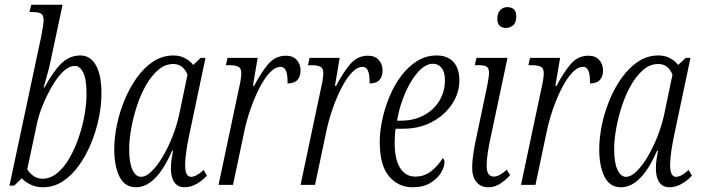

<svg xmlns="http://www.w3.org/2000/svg" viewBox="-20 -780 2959 810"><path d="M161 10Q132 10 108.5 -1.5Q85 -13 72 -28L40 3H20L154 -627Q164 -678 164 -695Q164 -716 153 -722.5Q142 -729 119 -729H104L112 -760H244L191 -511Q186 -488 177.5 -458.5Q169 -429 164 -411H168Q203 -477 238 -511.5Q273 -546 319 -546Q361 -546 384.5 -505Q408 -464 408 -385Q408 -335 396.5 -280Q385 -225 363.5 -173.5Q342 -122 312 -80.5Q282 -39 244 -14.5Q206 10 161 10ZM159 -26Q192 -26 221 -49.5Q250 -73 272.5 -112Q295 -151 311.5 -198.5Q328 -246 336.5 -294.5Q345 -343 345 -385Q345 -446 331 -474Q317 -502 296 -502Q274 -502 253 -484Q232 -466 213 -437.5Q194 -409 178.5 -377Q163 -345 152.5 -316Q142 -287 138 -268L95 -66Q105 -49 121.5 -37.5Q138 -26 159 -26Z M554 10Q506 10 484 -35Q462 -80 462 -150Q462 -198 473 -252Q484 -306 505.5 -358Q527 -410 557.5 -452.5Q588 -495 626.5 -520.5Q665 -546 712 -546Q739 -546 760.5 -534.5Q782 -523 795 -506L827 -536H847L778 -209Q772 -182 766.5 -145.5Q761 -109 761 -84Q761 -34 786 -34Q808 -34 839 -63L853 -39Q835 -19 810 -4.5Q785 10 758 10Q730 10 715.5 -11Q701 -32 701 -69Q701 -91 704 -109Q707 -127 710 -144H706Q639 10 554 10ZM575 -34Q596 -34 620 -57.5Q644 -81 667 -120Q690 -159 708 -205Q726 -251 736 -297L771 -465Q753 -510 711 -510Q677 -510 648 -485.5Q619 -461 596 -420.5Q573 -380 557.5 -332.5Q542 -285 533.5 -237.5Q525 -190 525 -151Q525 -93 539 -63.5Q553 -34 575 -34Z M987 -402Q992 -423 995 -441Q998 -459 998 -472Q998 -493 984.5 -499Q971 -505 948 -505H933L940 -536H1067L1047 -418H1052Q1082 -475 1112 -510Q1142 -545 1187 -545Q1216 -545 1232 -527Q1248 -509 1248 -483Q1248 -458 1235 -443Q1222 -428 1193 -428Q1195 -498 1164 -498Q1141 -498 1118 -473.5Q1095 -449 1074 -408Q1053 -367 1036 -317.5Q1019 -268 1009 -218L963 0H902Z M1333 -402Q1338 -423 1341 -441Q1344 -459 1344 -472Q1344 -493 1330.5 -499Q1317 -505 1294 -505H1279L1286 -536H1413L1393 -418H1398Q1428 -475 1458 -510Q1488 -545 1533 -545Q1562 -545 1578 -527Q1594 -509 1594 -483Q1594 -458 1581 -443Q1568 -428 1539 -428Q1541 -498 1510 -498Q1487 -498 1464 -473.5Q1441 -449 1420 -408Q1399 -367 1382 -317.5Q1365 -268 1355 -218L1309 0H1248Z M1721 10Q1660 10 1621 -36.5Q1582 -83 1582 -181Q1582 -226 1593 -276.5Q1604 -327 1624 -374.5Q1644 -422 1673.5 -461Q1703 -500 1740.5 -523Q1778 -546 1822 -546Q1868 -546 1893 -518.5Q1918 -491 1918 -441Q1918 -388 1887.5 -341.5Q1857 -295 1803.5 -266Q1750 -237 1681 -237H1649Q1647 -225 1646 -207.5Q1645 -190 1645 -178Q1645 -108 1668 -71.5Q1691 -35 1732 -35Q1771 -35 1800.5 -59Q1830 -83 1847 -112Q1855 -110 1855 -95Q1855 -76 1840.5 -51.5Q1826 -27 1796 -8.5Q1766 10 1721 10ZM1673 -271Q1725 -271 1767 -293Q1809 -315 1833 -354Q1857 -393 1857 -441Q1857 -476 1843 -493.5Q1829 -511 1807 -511Q1781 -511 1757 -489.5Q1733 -468 1712.5 -433Q1692 -398 1677 -355.5Q1662 -313 1655 -271Z M2115 -662Q2099 -662 2088.5 -671Q2078 -680 2078 -700Q2078 -724 2090 -737Q2102 -750 2121 -750Q2137 -750 2147.5 -741Q2158 -732 2158 -711Q2158 -684 2144.5 -673Q2131 -662 2115 -662ZM2040 10Q2008 10 1990 -12Q1972 -34 1972 -72Q1972 -101 1978 -139.5Q1984 -178 1993 -216L2036 -421Q2039 -436 2041 -450.5Q2043 -465 2043 -472Q2043 -493 2033 -499Q2023 -505 1998 -505H1983L1990 -536H2121L2050 -201Q2043 -169 2038 -137Q2033 -105 2033 -81Q2033 -56 2041.5 -45.5Q2050 -35 2063 -35Q2076 -35 2090.5 -43.5Q2105 -52 2118 -64L2132 -41Q2115 -22 2091.5 -6Q2068 10 2040 10Z M2263 -402Q2268 -423 2271 -441Q2274 -459 2274 -472Q2274 -493 2260.5 -499Q2247 -505 2224 -505H2209L2216 -536H2343L2323 -418H2328Q2358 -475 2388 -510Q2418 -545 2463 -545Q2492 -545 2508 -527Q2524 -509 2524 -483Q2524 -458 2511 -443Q2498 -428 2469 -428Q2471 -498 2440 -498Q2417 -498 2394 -473.5Q2371 -449 2350 -408Q2329 -367 2312 -317.5Q2295 -268 2285 -218L2239 0H2178Z M2600 10Q2552 10 2530 -35Q2508 -80 2508 -150Q2508 -198 2519 -252Q2530 -306 2551.5 -358Q2573 -410 2603.5 -452.5Q2634 -495 2672.5 -520.5Q2711 -546 2758 -546Q2785 -546 2806.5 -534.5Q2828 -523 2841 -506L2873 -536H2893L2824 -209Q2818 -182 2812.5 -145.5Q2807 -109 2807 -84Q2807 -34 2832 -34Q2854 -34 2885 -63L2899 -39Q2881 -19 2856 -4.5Q2831 10 2804 10Q2776 10 2761.5 -11Q2747 -32 2747 -69Q2747 -91 2750 -109Q2753 -127 2756 -144H2752Q2685 10 2600 10ZM2621 -34Q2642 -34 2666 -57.5Q2690 -81 2713 -120Q2736 -159 2754 -205Q2772 -251 2782 -297L2817 -465Q2799 -510 2757 -510Q2723 -510 2694 -485.5Q2665 -461 2642 -420.5Q2619 -380 2603.5 -332.5Q2588 -285 2579.5 -237.5Q2571 -190 2571 -151Q2571 -93 2585 -63.5Q2599 -34 2621 -34Z"/></svg>

Font: Noto Serif ExtraCondensed Light
Style: Italic
Weight: 300
Width: 2
Italic angle: -12°
Designer: Monotype Design Team
Foundry: Monotype Imaging Inc.
Version: Version 2.014; ttfautohint (v1.8.4.7-5d5b)